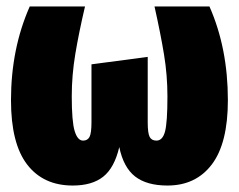

<svg xmlns="http://www.w3.org/2000/svg" viewBox="-20 -554 740 594"><path d="M685 -244Q685 -111 635.5 -45.5Q586 20 498 20Q434 20 398 -8Q362 -36 349 -99Q334 -35 299.5 -7.5Q265 20 205 20Q114 20 64 -45Q14 -110 14 -244Q14 -403 72 -534H243Q224 -453 213 -387Q202 -321 202 -256Q202 -178 211 -148.5Q220 -119 237 -119Q251 -119 257 -130.5Q263 -142 263 -176V-355L437 -378V-176Q437 -142 443 -130.5Q449 -119 464 -119Q483 -119 490.5 -147Q498 -175 498 -256Q498 -321 487.5 -385Q477 -449 458 -534H628Q685 -405 685 -244Z"/></svg>

Font: Fira Sans Condensed Black
Style: Regular
Weight: 900
Width: 3
Designer: Carrois Corporate & Edenspiekermann AG
Foundry: Carrois Corporate GbR & Edenspiekermann AG
Version: Version 4.203